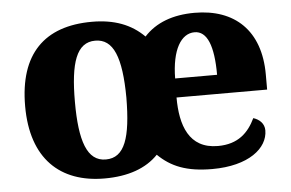

<svg xmlns="http://www.w3.org/2000/svg" viewBox="-44 -612 1037 684"><g transform="rotate(-5 474.0 -270.0)"><path d="M304 10C388 10 453 -13 496 -58C542 -13 597 10 689 10C819 10 889 -47 889 -111C889 -135 872 -151 850 -158C826 -108 789 -70 716 -70C612 -70 584 -156 584 -255H908V-309C908 -467 817 -550 674 -550C596 -550 535 -527 493 -481C447 -527 387 -550 307 -550C137 -550 44 -458 44 -271C44 -83 145 10 304 10ZM314 -57C247 -57 222 -131 222 -271C222 -411 246 -482 313 -482C378 -482 405 -415 406 -270C405 -127 382 -57 314 -57ZM735 -323H585C586 -426 620 -481 668 -481C713 -481 735 -427 735 -323Z"/></g></svg>

Font: Noto Serif Myanmar ExtraBold
Style: Regular
Weight: 800
Designer: Ben Mitchell and the Monotype Design Team
Foundry: Monotype Imaging Inc.
Version: Version 2.106